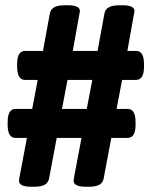

<svg xmlns="http://www.w3.org/2000/svg" viewBox="-20 -706 574 728"><path d="M98 2Q52 2 52 -21Q52 -24 54 -35Q56 -46 62.5 -79.5Q69 -113 82 -183H39Q9 -183 9 -233V-243Q9 -293 39 -293H102L123 -403H75Q45 -403 45 -453V-463Q45 -513 75 -513H143L169 -655Q172 -671 186 -678.5Q200 -686 225 -686H238Q283 -686 283 -664L256 -513H350L376 -655Q379 -671 393 -678.5Q407 -686 432 -686H445Q490 -686 490 -664L463 -513H496Q526 -513 526 -463V-453Q526 -403 496 -403H443L422 -293H464Q494 -293 494 -243V-233Q494 -183 464 -183H402L373 -29Q370 -13 356.5 -5.5Q343 2 318 2H305Q259 2 259 -21Q259 -24 261 -35Q263 -46 269.5 -79.5Q276 -113 289 -183H195L166 -29Q163 -13 149.5 -5.5Q136 2 111 2ZM215 -293H309L330 -403H236Z"/></svg>

Font: Asap
Style: Regular
Weight: 400
Designer: Pablo Cosgaya
Foundry: Omnibus-Type
Version: Version 3.001